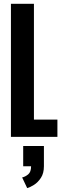

<svg xmlns="http://www.w3.org/2000/svg" viewBox="-20 -720 354 1010"><path d="M37.5 0V-700H158.5V-91H282V0ZM102 154.5V48H211V154.5Q211 191.5 195.2 215.5Q179.5 239.5 158.8 252.5Q138 265.5 123 269.5L96.5 213.5Q112.5 210 128 197.5Q143.5 185 143.5 154.5Z"/></svg>

Font: Trispace Condensed Medium
Style: Regular
Weight: 500
Width: 3
Designer: Tyler Finck
Foundry: Etcetera Type Company
Version: Version 1.210; ttfautohint (v1.8.3)